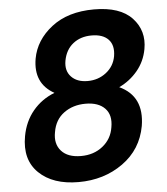

<svg xmlns="http://www.w3.org/2000/svg" viewBox="-54 -801 751 865"><g transform="rotate(-5 321.5 -368.5)"><path d="M193 -394Q103 -444 122 -555Q137 -638 211 -695.5Q285 -753 403 -753Q521 -753 575 -695Q629 -637 614 -555Q604 -500 569.5 -458.5Q535 -417 486 -394Q594 -344 572 -211Q553 -106 467.5 -45Q382 16 267 16Q151 16 88 -45Q25 -106 44 -211Q56 -277 95 -324Q134 -371 193 -394ZM382 -637Q332 -637 298 -610Q264 -583 255 -534Q247 -489 273 -461.5Q299 -434 347 -434Q395 -434 431 -462Q467 -490 475 -535Q483 -584 458 -610.5Q433 -637 382 -637ZM328 -333Q271 -333 230 -303Q189 -273 180 -217Q170 -165 199 -132.5Q228 -100 288 -100Q346 -100 386.5 -132.5Q427 -165 435 -217Q445 -272 415.5 -302.5Q386 -333 328 -333Z"/></g></svg>

Font: Poppins SemiBold
Style: Italic
Weight: 600
Italic angle: -10°
Designer: Ninad Kale (Devanagari), Jonny Pinhorn (Latin)
Foundry: Indian Type Foundry
Version: Version 3.200;PS 1.000;hotconv 16.6.54;makeotf.lib2.5.65590